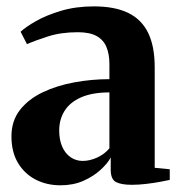

<svg xmlns="http://www.w3.org/2000/svg" viewBox="-20 -556 552 587"><path d="M165 10.5Q122.5 10.5 88.5 -7.2Q54.5 -25 34.8 -58.2Q15 -91.5 15 -139Q15 -186.5 41 -219.8Q67 -253 110.5 -273.8Q154 -294.5 207.2 -304.2Q260.5 -314 314.5 -314V-360Q314.5 -391 305.2 -412.8Q296 -434.5 275 -446Q254 -457.5 218 -457.5Q166.5 -457.5 126.2 -444.5Q86 -431.5 62.5 -421L43 -459Q58.5 -473.5 90 -491.5Q121.5 -509.5 166.8 -523Q212 -536.5 267 -536.5Q330.5 -536.5 371.5 -516.8Q412.5 -497 432.8 -455.8Q453 -414.5 453 -350V-43L499 -38.5V-6Q488 -3.5 469 0Q450 3.5 427.2 6.2Q404.5 9 383 9Q350.5 9 334.5 0.5Q318.5 -8 318.5 -37V-74.5Q309 -56.5 287.5 -36.8Q266 -17 235 -3.2Q204 10.5 165 10.5ZM233 -64Q254 -64 276.8 -74.2Q299.5 -84.5 314.5 -102.5V-273.5Q262.5 -273.5 228.2 -258.5Q194 -243.5 177.5 -217.2Q161 -191 161 -157Q161 -128.5 170.2 -107.5Q179.5 -86.5 196 -75.2Q212.5 -64 233 -64Z"/></svg>

Font: Merriweather 96pt
Style: Bold
Weight: 700
Version: Version 2.100